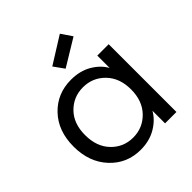

<svg xmlns="http://www.w3.org/2000/svg" viewBox="-211 -939 1098 1098"><g transform="rotate(-45 338.0 -389.5)"><path d="M303 -557Q375 -557 428 -526Q481 -495 507 -448V-548H599V0H507V-102Q480 -54 426.5 -22.5Q373 9 302 9Q191 9 117 -70.5Q43 -150 43 -276Q43 -402 117 -479.5Q191 -557 303 -557ZM507 -275Q507 -367 453 -422.5Q399 -478 321 -478Q243 -478 189.5 -423.5Q136 -369 136 -276Q136 -182 189.5 -126.5Q243 -71 321 -71Q399 -71 453 -126.5Q507 -182 507 -275ZM444 -788 489 -722 326 -623 281 -686Z"/></g></svg>

Font: SVN-Poppins
Style: Regular
Weight: 400
Designer: Ninad Kale (Devanagari), Jonny Pinhorn (Latin)
Foundry: Indian Type Foundry
Version: Version 3.002 2017